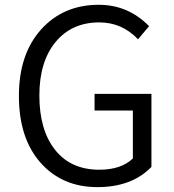

<svg xmlns="http://www.w3.org/2000/svg" viewBox="-20 -765 724 798"><path d="M384.8 12.7Q238.3 12.7 148.4 -88.9Q58.6 -190.4 58.6 -366.2Q58.6 -540 150.9 -642.6Q243.2 -745.1 390.6 -745.1Q512.7 -745.1 599.6 -656.2L553.7 -601.6Q487.3 -671.9 392.6 -671.9Q278.3 -671.9 210.9 -590.3Q143.6 -508.8 143.6 -368.2Q143.6 -224.6 209 -142.1Q274.4 -59.6 392.6 -59.6Q483.4 -59.6 532.2 -106.4V-305.7H373V-375H609.4V-71.3Q528.3 12.7 384.8 12.7Z"/></svg>

Font: Gen Shin Gothic Normal
Style: Regular
Weight: 300
Designer: [Source Han Sans]
Ryoko NISHIZUKA  (kana & ideographs); Paul D. Hunt (Latin, Greek & Cyrillic); Wenlong ZHANG  (bopomofo
Version: Version 1.002.20150607